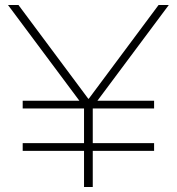

<svg xmlns="http://www.w3.org/2000/svg" viewBox="-20 -750 709 770"><path d="M317 0V-321L12 -730H54L334 -354H336L616 -730H657L352 -321V0ZM71 -145V-176H598V-145ZM71 -315V-346H598V-315Z"/></svg>

Font: M PLUS 1 ExtraLight
Style: Regular
Weight: 250
Version: Version 1.001